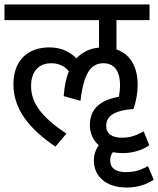

<svg xmlns="http://www.w3.org/2000/svg" viewBox="-20 -642 708 859"><path d="M228 14 277 -44C167 -118 119 -180 119 -257C119 -321 152 -359 209 -359C243 -359 269 -346 288 -324C276 -293 268 -256 265 -212L340 -191C355 -316 387 -359 443 -359C490 -359 517 -326 517 -261C517 -243 515 -226 512 -209C425 -194 382 -152 382 -82C382 -47 396 -15 422 8C408 27 400 50 400 77C400 143 450 197 547 197C596 197 636 183 668 162L642 101C604 122 579 128 543 128C500 128 473 112 473 76C473 62 476 50 485 39C498 41 512 43 528 43C577 43 617 29 648 8L623 -54C585 -34 562 -26 525 -26C482 -26 455 -43 455 -79C455 -114 479 -148 577 -154C589 -188 596 -227 596 -262C596 -344 562 -400 501 -421V-552H649V-622H0V-552H423V-429C381 -425 348 -409 322 -381C292 -411 253 -430 201 -430C107 -430 40 -374 40 -265C40 -152 113 -64 228 14Z"/></svg>

Font: Noto Sans Devanagari SemiCondensed
Style: Regular
Weight: 400
Width: 4
Designer: Jelle Bosma - Monotype Design Team
Foundry: Monotype Imaging Inc.
Version: Version 2.004